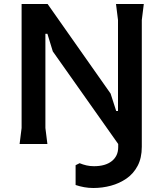

<svg xmlns="http://www.w3.org/2000/svg" viewBox="-20 -720 817 960"><path d="M78 0 88 -80V-700H218L533 -252L561 -165H570V-620L560 -700H699L689 -620V0H571L244 -463L217 -551H207V-80L217 0ZM378 96Q395 103 412.5 107Q430 111 450 111Q507 111 539 85.5Q571 60 571 16V-30H689V14Q689 70 668 109.5Q647 149 612 173Q577 197 534.5 208.5Q492 220 447 220Q423 220 401 216Q379 212 358 205V106Z"/></svg>

Font: AR One Sans SemiBold
Style: Regular
Weight: 600
Designer: Niteesh Yadav
Foundry: Niteesh Yadav
Version: Version 1.001;gftools[0.9.33]